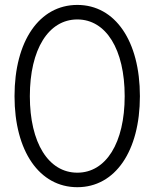

<svg xmlns="http://www.w3.org/2000/svg" viewBox="-20 -758 634 788"><path d="M297.4 10.3C452.6 10.3 554.2 -137.7 554.2 -363.3C554.2 -589.8 452.6 -737.8 297.4 -737.8C141.6 -737.8 39.6 -589.8 39.6 -363.3C39.6 -137.7 141.6 10.3 297.4 10.3ZM297.4 -49.3C179.2 -49.3 102.5 -171.4 102.5 -363.3C102.5 -555.7 179.2 -678.2 297.4 -678.2C415 -678.2 491.7 -555.7 491.7 -363.3C491.7 -171.4 415 -49.3 297.4 -49.3Z"/></svg>

Font: Raveo Display Display Light
Style: Regular
Weight: 300
Designer: Jakub Foglar, Rasmus Andersson (Inter)
Foundry: Jakubfoglar.com
Version: Version 1.100;Glyphs 3.2.3 (3260)